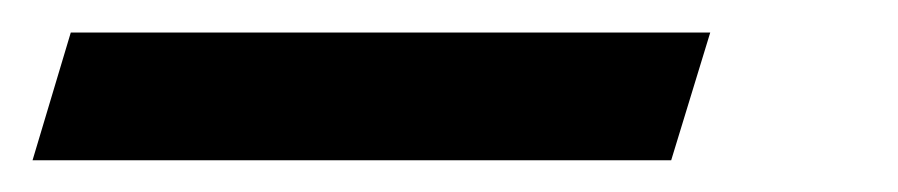

<svg xmlns="http://www.w3.org/2000/svg" viewBox="-139 60 552 118"><path d="M-95.5 80H297.5L273.5 158.5H-119Z"/></svg>

Font: Newsreader ExtraBold
Style: Italic
Weight: 800
Italic angle: -17°
Designer: Hugues Gentile
Foundry: Production Type
Version: Version 1.003